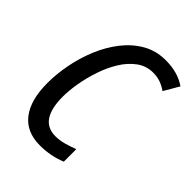

<svg xmlns="http://www.w3.org/2000/svg" viewBox="-212 -830 945 945"><g transform="rotate(45 260.5 -357.5)"><path d="M237 10Q143 10 94.5 -53Q46 -116 46 -234Q46 -296 59 -364Q72 -432 98.5 -496Q125 -560 165 -611.5Q205 -663 258.5 -694Q312 -725 379 -725Q464 -725 521 -685L475 -606Q454 -621 430.5 -629.5Q407 -638 379 -638Q331 -638 293.5 -610.5Q256 -583 228.5 -538.5Q201 -494 183 -440.5Q165 -387 156 -334.5Q147 -282 147 -240Q147 -76 259 -76Q288 -76 317 -84Q346 -92 377 -104V-17Q312 10 237 10Z"/></g></svg>

Font: Noto Sans Condensed Medium
Style: Italic
Weight: 500
Width: 3
Italic angle: -12°
Designer: Monotype Design Team
Foundry: Monotype Imaging Inc.
Version: Version 2.013; ttfautohint (v1.8.4.7-5d5b)